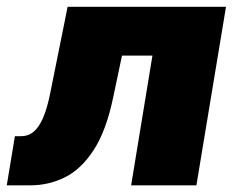

<svg xmlns="http://www.w3.org/2000/svg" viewBox="-55 -556 701 576"><path d="M-34.7 0 -10.3 -147.5H8.8Q24.9 -147.5 37.8 -155Q50.8 -162.6 61.5 -178.7Q72.3 -194.8 81.1 -220.5Q89.8 -246.1 96.7 -281.7L147.9 -535.6H623L534.2 0H338.4L402.3 -389.2H311L284.2 -262.2Q263.2 -162.6 225.6 -105.2Q188 -47.9 139.4 -23.9Q90.8 0 36.1 0Z"/></svg>

Font: Inter 20pt Black
Style: Italic
Weight: 900
Italic angle: -9.3988°
Version: Version 4.001;git-66647c0bb